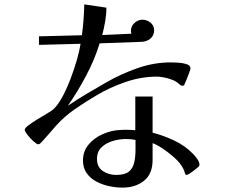

<svg xmlns="http://www.w3.org/2000/svg" viewBox="-20 -803 1040 877"><path d="M599 -164Q589 -166 577.5 -167Q566 -168 555 -168Q527 -168 496.5 -159.5Q466 -151 444.5 -131Q423 -111 423 -77Q423 -40 449.5 -22Q476 -4 510 -4Q550 -4 568.5 -19Q587 -34 593 -60.5Q599 -87 599 -120ZM891 -51Q891 -45 888.5 -43Q886 -41 878 -34Q872 -29 863 -22Q854 -15 846 -10Q836 -4 832 -4Q827 -4 825 -11Q822 -22 818 -30.5Q814 -39 807 -49Q796 -66 772.5 -86.5Q749 -107 723 -124.5Q697 -142 677 -149V-72Q677 -9 638 22.5Q599 54 539 54Q511 54 479.5 47.5Q448 41 420.5 26.5Q393 12 376 -12Q359 -36 359 -70Q359 -112 384.5 -142.5Q410 -173 448.5 -190Q487 -207 524 -209Q534 -210 544 -210Q554 -210 564 -210Q572 -210 581 -209.5Q590 -209 598 -208V-362H677V-197Q727 -184 776 -161Q825 -138 862 -100Q870 -92 880.5 -77.5Q891 -63 891 -51ZM850 -492Q850 -487 845 -473Q840 -459 833.5 -443Q827 -427 822 -416Q820 -411 812 -411Q812 -411 809 -412Q806 -413 803 -415Q787 -431 765.5 -439Q744 -447 725.5 -450Q707 -453 697 -453Q625 -453 553.5 -428.5Q482 -404 420 -367Q371 -338 323.5 -305.5Q276 -273 237 -230Q221 -211 204.5 -192.5Q188 -174 171 -155Q167 -151 163.5 -147.5Q160 -144 154 -144Q148 -144 133 -157.5Q118 -171 105.5 -187Q93 -203 93 -210Q93 -218 110.5 -231Q128 -244 151.5 -258.5Q175 -273 196.5 -285.5Q218 -298 225 -305Q246 -325 266 -362.5Q286 -400 303 -445Q320 -490 332 -532.5Q344 -575 348 -603L158 -598V-637L354 -642Q359 -677 361.5 -712.5Q364 -748 365 -783L466 -768Q466 -737 460.5 -705.5Q455 -674 447 -643L580 -649Q578 -657 578 -662Q578 -683 594 -698Q610 -713 631 -713Q651 -713 667.5 -699.5Q684 -686 684 -665Q684 -641 667.5 -627Q651 -613 628 -612L435 -605Q413 -532 373.5 -457.5Q334 -383 290 -320Q333 -349 377.5 -375.5Q422 -402 466 -427Q532 -465 607.5 -491.5Q683 -518 760 -518Q768 -518 790 -517Q812 -516 829 -511Q850 -505 850 -492Z"/></svg>

Font: Kaisei Opti
Style: Regular
Weight: 400
Designer: Font-Kai, 金井和夫
Foundry: KAZUO KANAI
Version: Version 5.003